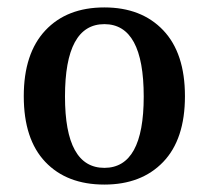

<svg xmlns="http://www.w3.org/2000/svg" viewBox="-20 -487 562 517"><path d="M261 10Q160 10 102 -51Q44 -112 44 -228Q44 -343 102 -405Q160 -467 261 -467Q361 -467 419.5 -405.5Q478 -344 478 -228Q478 -112 419.5 -51Q361 10 261 10ZM261 -35Q367 -35 367 -227Q367 -422 261 -422Q155 -422 155 -227Q155 -35 261 -35Z"/></svg>

Font: Noto Serif Thai Condensed SemiBold
Style: Regular
Weight: 600
Width: 3
Designer: Monotype Design Team
Foundry: Monotype Imaging Inc.
Version: Version 2.002; ttfautohint (v1.8.4.7-5d5b)